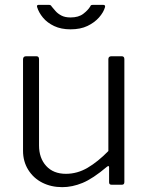

<svg xmlns="http://www.w3.org/2000/svg" viewBox="-20 -762 616 792"><path d="M252 -45Q299 -45 341.5 -70Q384 -95 427 -139V-518Q427 -530 440 -530H482Q493 -530 493 -518V-11Q493 0 483 0H440Q430 0 430 -10V-71Q430 -76 428 -77Q426 -78 421 -74Q363 -25 320.5 -7.5Q278 10 237 10Q191 10 154.5 -8.5Q118 -27 96.5 -61.5Q75 -96 75 -140V-517Q75 -530 88 -530H130Q141 -530 141 -518V-162Q141 -110 170.5 -77.5Q200 -45 252 -45ZM405 -742Q416 -742 413 -732Q407 -711 388.5 -690Q370 -669 341 -655Q312 -641 271 -641Q232 -641 203.5 -654.5Q175 -668 157.5 -689Q140 -710 133 -733Q132 -735 133 -738.5Q134 -742 139 -742H180Q186 -742 188.5 -740.5Q191 -739 194 -734Q200 -727 209 -716.5Q218 -706 233 -698Q248 -690 271 -690Q304 -690 323.5 -705Q343 -720 352 -735Q354 -740 356.5 -741Q359 -742 363 -742Z"/></svg>

Font: Libre Franklin Light
Style: Regular
Weight: 300
Designer: Pablo Impallari, Rodrigo Fuenzalida, Nhung Nguyen
Foundry: Impallari Type
Version: Version 3.000